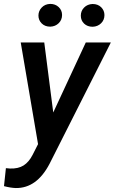

<svg xmlns="http://www.w3.org/2000/svg" viewBox="-57 -745 585 980"><path d="M214.8 -170.9 380.9 -528.3H508.8L195.8 91.3Q130.4 216.3 23.4 214.8Q-2.9 213.9 -36.6 205.1L-26.9 113.3L-5.9 115.2Q36.1 116.7 63.5 99.4Q90.8 82 109.4 45.4L137.2 -9.3L48.8 -528.3H168.9ZM199.2 -725.1Q225.6 -725.1 242.7 -708.7Q259.8 -692.4 259.8 -668.5Q259.8 -643.6 242.7 -626.7Q225.6 -609.9 199.7 -608.9Q172.4 -608.9 155.8 -625.5Q139.2 -642.1 139.2 -665.5Q139.2 -689 155.8 -706.5Q172.4 -724.1 199.2 -725.1ZM415.5 -724.6Q442.9 -724.6 459.5 -708Q476.1 -691.4 476.1 -668Q476.1 -643.1 459 -626.2Q441.9 -609.4 416 -608.4Q389.2 -608.4 372.3 -624.5Q355.5 -640.6 355.5 -665Q355.5 -689.5 372.3 -706.5Q389.2 -723.6 415.5 -724.6Z"/></svg>

Font: RobotoDraft Medium
Style: Italic
Weight: 500
Italic angle: -12°
Version: Version 2.001152; 2014